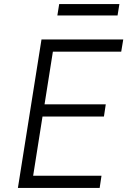

<svg xmlns="http://www.w3.org/2000/svg" viewBox="-20 -924 640 944"><path d="M68 0 184 -730H586L576 -670H240L199 -411H500L491 -351H189L143 -60H479L470 0ZM262 -848 271 -904H567L558 -848Z"/></svg>

Font: NKDuy Mono ExtraLight
Style: Italic
Weight: 200
Italic angle: -9°
Monospace: yes
Designer: NKDuy
Foundry: NKDuy
Version: Version 2.251; ttfautohint (v1.8.4.7-5d5b)